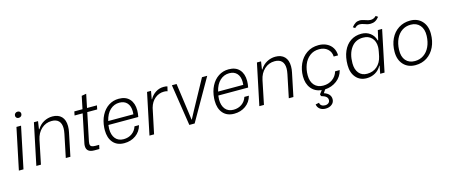

<svg xmlns="http://www.w3.org/2000/svg" viewBox="-54 -1398 5457 2336"><g transform="rotate(-15 2674.0 -229.5)"><path d="M135 -521H193L84 0H26ZM153 -656Q153 -674 165 -685.5Q177 -697 196 -697Q213 -697 223.5 -687Q234 -677 234 -661Q234 -643 222 -631.5Q210 -620 191 -620Q174 -620 163.5 -630Q153 -640 153 -656Z M355 -521H407L392 -422H397Q430 -476 481 -503.5Q532 -531 589 -531Q662 -531 703 -489Q744 -447 744 -368Q744 -330 736 -294L675 0H617L677 -289Q685 -329 685 -357Q685 -417 655 -448.5Q625 -480 566 -480Q492 -480 437 -430Q382 -380 365 -296L304 0H246Z M878 -81Q878 -99 882 -116L956 -472H854L864 -521H967L1000 -681L1059 -691L1024 -521H1149L1139 -472H1014L941 -122Q938 -106 938 -95Q938 -69 954 -59.5Q970 -50 1003 -50H1051L1040 0H977Q878 0 878 -81Z M1163 -204Q1163 -224 1164 -234Q1170 -321 1204.5 -388Q1239 -455 1296 -492.5Q1353 -530 1425 -530Q1513 -530 1560 -478Q1607 -426 1607 -336Q1607 -298 1598 -254H1222Q1218 -220 1218 -205Q1218 -128 1254.5 -83.5Q1291 -39 1358 -39Q1418 -39 1462.5 -70.5Q1507 -102 1524 -156H1581Q1560 -78 1498 -34Q1436 10 1353 10Q1263 10 1213 -47.5Q1163 -105 1163 -204ZM1549 -301Q1551 -313 1551 -337Q1551 -405 1516.5 -443.5Q1482 -482 1419 -482Q1353 -482 1303 -436Q1253 -390 1232 -301Z M1780 -521H1830L1812 -420H1816Q1843 -469 1889 -498.5Q1935 -528 1989 -528Q2022 -528 2037 -522L2023 -464Q2010 -471 1979 -471Q1916 -471 1866 -430.5Q1816 -390 1796 -317L1729 0H1671Z M2093 -521H2152L2203 -153L2216 -55H2219L2269 -149L2472 -521H2538L2240 0H2173Z M2547 -204Q2547 -224 2548 -234Q2554 -321 2588.5 -388Q2623 -455 2680 -492.5Q2737 -530 2809 -530Q2897 -530 2944 -478Q2991 -426 2991 -336Q2991 -298 2982 -254H2606Q2602 -220 2602 -205Q2602 -128 2638.5 -83.5Q2675 -39 2742 -39Q2802 -39 2846.5 -70.5Q2891 -102 2908 -156H2965Q2944 -78 2882 -34Q2820 10 2737 10Q2647 10 2597 -47.5Q2547 -105 2547 -204ZM2933 -301Q2935 -313 2935 -337Q2935 -405 2900.5 -443.5Q2866 -482 2803 -482Q2737 -482 2687 -436Q2637 -390 2616 -301Z M3164 -521H3216L3201 -422H3206Q3239 -476 3290 -503.5Q3341 -531 3398 -531Q3471 -531 3512 -489Q3553 -447 3553 -368Q3553 -330 3545 -294L3484 0H3426L3486 -289Q3494 -329 3494 -357Q3494 -417 3464 -448.5Q3434 -480 3375 -480Q3301 -480 3246 -430Q3191 -380 3174 -296L3113 0H3055Z M3722 157 3767 148Q3769 171 3786.5 184Q3804 197 3831 197Q3858 197 3875 183Q3892 169 3892 146Q3892 120 3873 104Q3854 88 3812 76L3805 52L3839 8Q3756 -1 3708.5 -60Q3661 -119 3661 -212Q3661 -296 3694 -369Q3727 -442 3790.5 -486.5Q3854 -531 3941 -531Q3999 -531 4044.5 -508Q4090 -485 4115 -443.5Q4140 -402 4140 -349H4085Q4083 -408 4042 -444.5Q4001 -481 3936 -481Q3866 -481 3817 -443Q3768 -405 3744 -343.5Q3720 -282 3720 -210Q3720 -130 3761 -85Q3802 -40 3872 -40Q3939 -40 3988.5 -75.5Q4038 -111 4055 -171H4113Q4094 -92 4030 -43.5Q3966 5 3881 10L3854 51Q3938 79 3938 148Q3938 188 3906.5 213Q3875 238 3828 238Q3784 238 3755.5 216Q3727 194 3722 157Z M4221 -204Q4221 -304 4253 -377.5Q4285 -451 4343.5 -490.5Q4402 -530 4480 -530Q4545 -530 4591.5 -494.5Q4638 -459 4653 -400H4659L4687 -521H4741L4632 0H4577L4596 -98H4592Q4563 -45 4514 -17.5Q4465 10 4406 10Q4322 10 4271.5 -48.5Q4221 -107 4221 -204ZM4619 -208 4630 -263Q4637 -300 4637 -323Q4637 -395 4597 -437Q4557 -479 4487 -479Q4392 -479 4338 -405Q4284 -331 4284 -210Q4284 -132 4321.5 -86.5Q4359 -41 4425 -41Q4500 -41 4551 -86Q4602 -131 4619 -208ZM4547 -634Q4534 -639 4520 -642.5Q4506 -646 4493 -646Q4473 -646 4458 -639Q4443 -632 4427 -616L4402 -633Q4428 -665 4451.5 -678.5Q4475 -692 4506 -692Q4520 -692 4537 -687.5Q4554 -683 4570 -678Q4609 -663 4636 -663Q4676 -663 4706 -694L4732 -676Q4707 -645 4681 -631.5Q4655 -618 4624 -618Q4602 -618 4584.5 -622Q4567 -626 4547 -634Z M4815 -211Q4815 -303 4850 -376Q4885 -449 4949 -490Q5013 -531 5095 -531Q5188 -531 5243.5 -471Q5299 -411 5299 -312Q5299 -218 5264 -145Q5229 -72 5166 -31Q5103 10 5022 10Q4927 10 4871 -50.5Q4815 -111 4815 -211ZM5243 -299Q5246 -384 5204 -432.5Q5162 -481 5089 -481Q5027 -481 4979.5 -449Q4932 -417 4904.5 -358.5Q4877 -300 4874 -222Q4871 -135 4912 -87.5Q4953 -40 5027 -40Q5089 -40 5137 -72.5Q5185 -105 5212.5 -163.5Q5240 -222 5243 -299Z"/></g></svg>

Font: Mona Sans Light
Style: Italic
Weight: 300
Italic angle: -11.7°
Designer: Deni Anggara
Foundry: GitHub
Version: Version 2.000